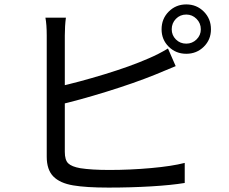

<svg xmlns="http://www.w3.org/2000/svg" viewBox="-20 -830 1040 871"><path d="M825 -632Q852 -632 871.5 -651Q891 -670 891 -697Q891 -725 871.5 -744.5Q852 -764 825 -764Q797 -764 778 -744.5Q759 -725 759 -697Q759 -670 778 -651Q797 -632 825 -632ZM825 -810Q872 -810 904.5 -777.5Q937 -745 937 -697Q937 -650 904.5 -618Q872 -586 825 -586Q778 -586 745.5 -618Q713 -650 713 -697Q713 -745 745.5 -777.5Q778 -810 825 -810ZM274 -669V-618V-526V-413V-298V-202V-141Q274 -104 289.5 -89Q305 -74 344 -67Q395 -59 476 -59Q570 -59 665 -67.5Q760 -76 818 -91V0Q758 10 665.5 15.5Q573 21 472 21Q371 21 312 11Q252 1 222 -29.5Q192 -60 192 -119V-189V-292V-411V-525V-618V-669Q192 -719 186 -750H279Q274 -712 274 -669ZM654 -565Q699 -584 742 -610L777 -530L683 -491Q589 -453 463 -414Q337 -375 237 -352V-435Q336 -457 454 -493Q572 -529 654 -565Z"/></svg>

Font: Merged Yaku Han JP
Style: Regular
Weight: 400
Designer: Ryoko NISHIZUKA 西塚涼子 (kana, bopomofo & ideographs); Paul D. Hunt (Latin, Greek & Cyrillic); Sandoll Communications 산돌커뮤니
Foundry: Adobe
Version: Version 2.004